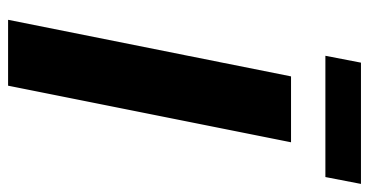

<svg xmlns="http://www.w3.org/2000/svg" viewBox="-239 -674 913 475"><g transform="rotate(90 217.5 -436.5)"><path d="M29 0 169 -700H332L192 0ZM118 -785 135 -873H435L418 -785Z"/></g></svg>

Font: MOST Montserrat
Style: Bold Italic
Weight: 700
Italic angle: -11.3°
Designer: Julieta Ulanovsky
Foundry: Julieta Ulanovsky
Version: Version 8.000;March 11, 2024;FontCreator 15.0.0.2926 64-bit